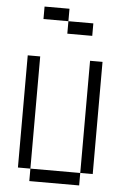

<svg xmlns="http://www.w3.org/2000/svg" viewBox="-59 -917 618 959"><g transform="rotate(5 250.0 -437.5)"><path d="M250 -812.5H125V-875H250ZM62.5 -625H125V-62.5H62.5ZM125 -62.5H375V0H125ZM250 -812.5H375V-750H250ZM375 -625H437.5V-62.5H375Z"/></g></svg>

Font: ChillBitmapSE 16px
Style: Regular
Weight: 400
Designer: Designed by Warren2060
Foundry: ChillType
Version: Version 1.000